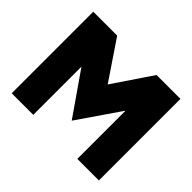

<svg xmlns="http://www.w3.org/2000/svg" viewBox="-149 -933 1165 1165"><g transform="rotate(45 434.0 -350.0)"><path d="M435 -140 60 -680 151 -700H265L529 -309ZM60 0V-700H245V0ZM435 -140 339 -309 603 -700H719L808 -683ZM623 0V-700H808V0Z"/></g></svg>

Font: Figtree Light Black
Style: Regular
Weight: 900
Version: Version 2.000